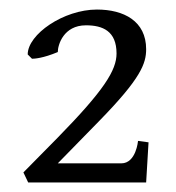

<svg xmlns="http://www.w3.org/2000/svg" viewBox="-20 -685 368 402"><path d="M234 -343H101L188 -432C275 -521 286 -552 286 -582C286 -641 239 -665 183 -665C113 -665 38 -613 38 -571L47 -562C52 -562 70 -563 101 -576C101 -591 113 -632 160 -632C195 -632 224 -620 224 -573C224 -538 198 -496 100 -396L29 -324L39 -303H286L291 -387L269 -390C269 -390 265 -343 234 -343Z"/></svg>

Font: Temporarium
Style: Regular
Weight: 400
Version: Version 1.1